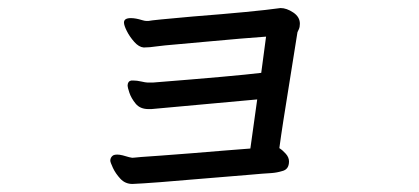

<svg xmlns="http://www.w3.org/2000/svg" viewBox="-20 -442 1040 477"><path d="M309 15Q291 15 279 2Q267 -11 260.5 -25Q254 -39 254 -43Q254 -51 261 -56Q265 -58 271 -58Q277 -58 285 -56Q305 -50 308.5 -50Q312 -50 315 -50.5Q318 -51 331 -52Q344 -53 380.5 -55.5Q417 -58 459 -61.5Q501 -65 538 -68Q575 -71 602 -73L619 -195L356 -171H349Q328 -171 317 -184.5Q306 -198 301.5 -211.5Q297 -225 297 -229Q297 -240 306 -242H307H311Q320 -242 331 -239.5Q342 -237 346 -237H361Q563 -253 629 -261L641 -351Q614 -349 577 -346Q540 -343 498.5 -339Q457 -335 421 -332Q385 -329 371 -327Q351 -324 337 -324Q325 -325 313.5 -338Q302 -351 295 -365Q288 -379 288 -386Q288 -397 305 -397Q317 -397 333 -392Q340 -390 343 -390Q346 -390 349 -390Q357 -392 459 -401Q613 -413 677 -422Q692 -422 708.5 -411Q725 -400 725 -383Q725 -375 722.5 -369.5Q720 -364 719 -362Q690 -181 684 -142.5Q678 -104 674 -74Q682 -69 690 -60Q698 -51 698 -41Q698 -21 681 -17Q668 -13 654 -12Q635 -11 602.5 -8Q570 -5 530 -2Q490 1 451 4.5Q412 8 379 10.5Q346 13 336.5 13.5Q327 14 309 15Z"/></svg>

Font: Moon Stars Kai HW
Style: Bold
Weight: 700
Designer: GuiWonder
Version: Version 1.101